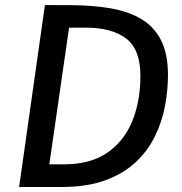

<svg xmlns="http://www.w3.org/2000/svg" viewBox="-20 -743 722 763"><path d="M56 0 158.5 -723Q162.5 -723 193 -722.8Q223.5 -722.5 262 -722.5Q348 -722 418.8 -710Q489.5 -698 540.8 -667.8Q592 -637.5 619.8 -583.5Q647.5 -529.5 647.5 -445Q647.5 -385 635.8 -322.2Q624 -259.5 596 -202Q568 -144.5 519.8 -99Q471.5 -53.5 399.2 -26.8Q327 0 226 0ZM176 -90H235Q339.5 -90 406.5 -136.2Q473.5 -182.5 505.8 -262Q538 -341.5 538 -441Q538 -547 481.2 -590Q424.5 -633 321.5 -633H254.5Z"/></svg>

Font: Public Sans Medium
Style: Italic
Weight: 500
Italic angle: -8°
Designer: The Public Sans project authors (U.S. Web Design System). Libre Franklin designed by Pablo Impallari and Rodrigo Fuenzal
Version: Version 1.007; ttfautohint (v1.8.1) -l 8 -r 50 -G 200 -x 14 